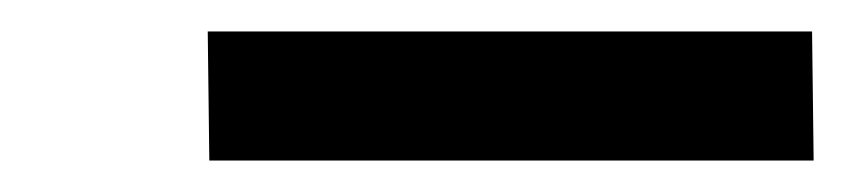

<svg xmlns="http://www.w3.org/2000/svg" viewBox="-20 -731 540 122"><path d="M113 -629 112 -711H496L497 -629Z"/></svg>

Font: Iosevka Extrabold Oblique
Style: Regular
Weight: 800
Italic angle: -9°
Monospace: yes
Designer: Belleve Invis
Foundry: Belleve Invis
Version: Version 32.5.0; ttfautohint (v1.8.4)